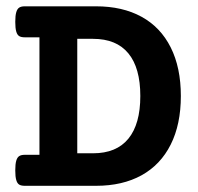

<svg xmlns="http://www.w3.org/2000/svg" viewBox="-20 -600 640 620"><path d="M564 -290Q564 -198.2 531.2 -133.1Q498.5 -67.9 437 -33.9Q375.5 0 290 0H60.1Q48.3 0 42 -3.9Q35.6 -7.8 32.5 -18.6Q29.3 -29.3 29.3 -49.8Q29.3 -70.3 32.5 -81.1Q35.6 -91.8 42 -95.9Q48.3 -100.1 60.1 -100.1H107.4V-479.5H60.1Q48.3 -479.5 42 -483.4Q35.6 -487.3 32.5 -498Q29.3 -508.8 29.3 -529.3Q29.3 -549.8 32.5 -560.5Q35.6 -571.3 42 -575.4Q48.3 -579.6 60.1 -579.6H290Q375.5 -579.6 437 -545.9Q498.5 -512.2 531.2 -447Q564 -381.8 564 -290ZM229.5 -105H280.3Q356 -105 394.5 -152.1Q433.1 -199.2 433.1 -290Q433.1 -380.9 394.5 -427.7Q356 -474.6 280.3 -474.6H229.5Z"/></svg>

Font: Courier Prime
Style: Bold
Weight: 700
Designer: Alan Dague-Greene, Quote-Unquote Apps
Foundry: Quote-Unquote Apps
Version: Version 3.018